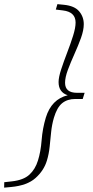

<svg xmlns="http://www.w3.org/2000/svg" viewBox="-80 -762 436 903"><path d="M318 -325.5 309 -296.5H274Q237 -296.5 212.5 -276.8Q188 -257 173.5 -208Q164 -175.5 160.5 -140.8Q157 -106 153.5 -71.8Q150 -37.5 140.5 -6.5Q126.5 40 87.2 75.2Q48 110.5 -28 117.5L-60.5 120.5L-60 95L-24.5 91Q30.5 85 58.2 59.5Q86 34 98.5 -7Q111.5 -48 115.8 -102.8Q120 -157.5 135.5 -209Q162 -295.5 238.5 -314Q195.5 -328 195.5 -376Q195.5 -398.5 207.5 -435.2Q219.5 -472 235.5 -513.5Q251.5 -555 263.5 -593Q275.5 -631 275.5 -656Q275.5 -706 215.5 -713L182.5 -717L190 -742.5L220.5 -739.5Q270.5 -734.5 292.2 -708.8Q314 -683 314 -648.5Q314 -620 300.8 -583.2Q287.5 -546.5 270 -507.8Q252.5 -469 239.2 -433.5Q226 -398 226 -372.5Q226 -325.5 282.5 -325.5Z"/></svg>

Font: Newsreader 6pt ExtraLight
Style: Italic
Weight: 275
Italic angle: -17°
Designer: Hugues Gentile
Foundry: Production Type
Version: Version 1.003; ttfautohint (v1.8.3)